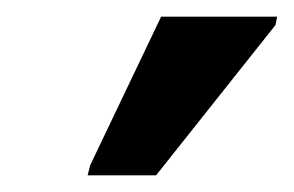

<svg xmlns="http://www.w3.org/2000/svg" viewBox="-20 -786 352 230"><path d="M85 -576H167L310 -756L312 -766H173L88 -588Z"/></svg>

Font: Noto Sans SemiCondensed SemiBold
Style: Italic
Weight: 600
Width: 4
Italic angle: -12°
Designer: Monotype Design Team
Foundry: Monotype Imaging Inc.
Version: Version 2.013